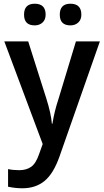

<svg xmlns="http://www.w3.org/2000/svg" viewBox="-20 -761 554 1021"><path d="M2.9 -541H129.9L226.1 -237.8Q251.5 -157.7 255.9 -103H258.8Q268.6 -167.5 292 -237.8L383.8 -541H511.2L296.9 69.8Q264.6 162.1 217 201.2Q169.4 240.2 99.1 240.2Q61.5 240.2 22.9 231.9V138.2Q49.8 144 82 144Q120.1 144 145.5 126.2Q170.9 108.4 188 58.1L207 4.9ZM164.6 -741.2Q222.7 -741.2 222.7 -683.1Q222.7 -656.2 206.1 -641.1Q189.5 -626 164.6 -626Q107.9 -626 107.9 -683.1Q107.9 -741.2 164.6 -741.2ZM354.5 -741.2Q412.6 -741.2 412.6 -683.1Q412.6 -656.2 396 -641.1Q379.4 -626 354.5 -626Q297.9 -626 297.9 -683.1Q297.9 -741.2 354.5 -741.2Z"/></svg>

Font: Droid Sans TV
Style: Bold
Weight: 600
Version: Version 1.00